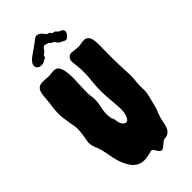

<svg xmlns="http://www.w3.org/2000/svg" viewBox="-291 -990 1067 1067"><g transform="rotate(-45 242.5 -456.0)"><path d="M224.6 -617.2 220.7 -511.7Q220.7 -494.1 222.2 -482.9Q223.6 -471.7 224.6 -463.9Q228.5 -435.5 218.8 -393.1Q209 -350.6 214.8 -316.4Q215.8 -308.6 217.8 -305.7Q219.7 -302.7 220.7 -299.8Q225.6 -291 226.1 -277.3Q226.6 -263.7 236.3 -248Q246.1 -232.4 260.3 -233.9Q274.4 -235.4 283.7 -262.7Q293 -290 288.6 -336.9Q284.2 -383.8 282.7 -408.2Q281.2 -432.6 281.2 -452.1Q280.3 -486.3 284.2 -520.5Q293 -592.8 287.1 -641.6Q285.2 -659.2 283.2 -681.2Q281.2 -703.1 293 -713.9Q304.7 -724.6 317.4 -723.1Q330.1 -721.7 348.6 -719.7Q367.2 -717.8 378.9 -719.2Q390.6 -720.7 400.4 -722.7Q425.8 -725.6 433.6 -719.2Q441.4 -712.9 445.3 -708Q449.2 -703.1 452.1 -691.4Q458 -668 456.1 -614.3Q454.1 -525.4 458 -460.9Q461.9 -396.5 458 -363.3Q454.1 -330.1 455.6 -301.8Q457 -273.4 450.2 -248Q443.4 -222.7 438 -199.2Q432.6 -175.8 427.7 -163.1Q422.9 -150.4 418 -138.7Q407.2 -109.4 403.3 -83Q396.5 -42 375 -28.3Q365.2 -20.5 353.5 -20Q341.8 -19.5 335.9 -16.1Q330.1 -12.7 324.2 -7.3Q318.4 -2 311.5 3.9Q293.9 17.6 286.6 15.6Q279.3 13.7 274.4 7.8Q269.5 2 265.6 -4.9Q254.9 -23.4 250 -24.4Q245.1 -25.4 234.9 -22.5Q224.6 -19.5 210.9 -16.6Q144.5 -2.9 109.4 -48.8Q81.1 -85.9 68.4 -142.6Q63.5 -167 58.1 -196.3Q52.7 -225.6 43.5 -247.6Q34.2 -269.5 31.2 -284.2Q28.3 -298.8 30.8 -312.5Q33.2 -326.2 36.1 -342.8Q44.9 -390.6 40.5 -418.9Q36.1 -447.3 32.7 -465.3Q29.3 -483.4 27.3 -501Q22.5 -536.1 29.3 -585Q33.2 -611.3 34.7 -632.3Q36.1 -653.3 38.1 -668.9Q43.9 -717.8 78.1 -720.7Q95.7 -722.7 115.7 -720.7Q135.7 -718.8 143.6 -719.7L173.8 -722.7Q197.3 -722.7 206.1 -709Q224.6 -685.5 224.6 -617.2ZM117.2 -816.4Q113.3 -841.8 169.9 -877.9Q199.2 -897.5 214.8 -910.2Q230.5 -922.9 236.3 -925.8Q246.1 -930.7 260.7 -924.8Q274.4 -917 282.7 -904.8Q291 -892.6 300.8 -889.6Q310.5 -886.7 312.5 -883.8Q314.5 -880.9 315.9 -877.9Q317.4 -875 320.3 -874.5Q323.2 -874 326.2 -873Q335.9 -872.1 342.3 -863.8Q348.6 -855.5 355.5 -853.5Q379.9 -844.7 377.4 -830.1Q375 -815.4 364.7 -805.2Q354.5 -794.9 347.2 -794.4Q339.8 -793.9 332 -798.8Q324.2 -803.7 313.5 -808.6Q302.7 -813.5 296.9 -824.2Q291 -835 283.2 -836.9Q275.4 -838.9 270.5 -845.7Q265.6 -852.5 254.4 -854.5Q243.2 -856.4 240.2 -858.4Q237.3 -860.4 230 -854Q222.7 -847.7 218.8 -839.8Q214.8 -832 206.1 -827.6Q197.3 -823.2 195.8 -814.5Q194.3 -805.7 186 -803.7Q177.7 -801.8 170.4 -795.9Q163.1 -790 145.5 -791Q120.1 -793 117.2 -816.4Z"/></g></svg>

Font: Creepster
Style: Regular
Weight: 400
Designer: Font Diner, Inc
Foundry: Font Diner, Inc
Version: Version 1.002